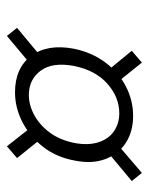

<svg xmlns="http://www.w3.org/2000/svg" viewBox="44 -662 440 569"><g transform="rotate(90 264.5 -378.0)"><path d="M324 -552Q370 -552 403.5 -530.5Q437 -509 452 -469.5Q467 -430 456 -377Q446 -324 415.5 -285Q385 -246 342.5 -224Q300 -202 254 -202Q182 -202 146 -250Q110 -298 125 -377Q136 -430 165.5 -469.5Q195 -509 236.5 -530.5Q278 -552 324 -552ZM316 -511Q269 -511 229 -476Q189 -441 176 -377Q164 -313 190 -278Q216 -243 262 -243Q292 -243 321.5 -259Q351 -275 373 -304.5Q395 -334 404 -377Q412 -419 402 -449.5Q392 -480 369 -495.5Q346 -511 316 -511ZM195 -470 131 -548 166 -578 227 -502ZM403 -501 493 -578 517 -548 421 -468ZM387 -285 449 -208 414 -178 355 -253ZM179 -255 87 -178 63 -208 158 -287Z"/></g></svg>

Font: Albert Sans Light
Style: Italic
Weight: 300
Italic angle: -11.25°
Designer: Andreas Rasmussen
Foundry: a.Foundry
Version: Version 1.025